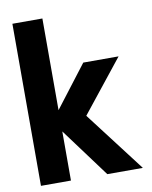

<svg xmlns="http://www.w3.org/2000/svg" viewBox="-85 -826 705 889"><g transform="rotate(-10 267.0 -381.0)"><path d="M35 0H176V-231L347 0H514L298 -283L493 -528H327L176 -331V-762H35Z"/></g></svg>

Font: Asimov Pro
Style: Bd
Weight: 700
Designer: Google
Version: Version 2.000980; 2014